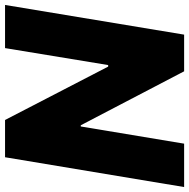

<svg xmlns="http://www.w3.org/2000/svg" viewBox="-19 -754 768 780"><g transform="rotate(-90 365.0 -364.0)"><path d="M734.9 -727.5 614.3 0H465.3L246.1 -419.9H241.2L171.4 0H-4.9L116.2 -727.5H267.6L484.4 -308.6H490.7L559.6 -727.5Z"/></g></svg>

Font: Inter Tight ExtraBold
Style: Italic
Weight: 800
Italic angle: -9.39999°
Designer: Rasmus Andersson
Foundry: rsms
Version: Version 3.004